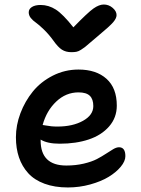

<svg xmlns="http://www.w3.org/2000/svg" viewBox="-20 -846 617 842"><path d="M435.1 -826.2Q457 -826.2 474.1 -811.5Q491.2 -796.9 491.2 -779.8Q491.2 -766.1 476.6 -748.8Q461.9 -731.4 407.2 -686Q395 -676.3 377 -660.4Q358.9 -644.5 352.5 -639.6Q346.2 -634.8 335.2 -627.7Q324.2 -620.6 314.9 -618.9Q305.7 -617.2 293 -617.2Q268.6 -617.2 251.5 -628.2Q234.4 -639.2 214.8 -667Q194.8 -694.8 172.6 -716.3Q150.4 -737.8 137 -747.1Q123.5 -756.3 114.7 -767.6Q106 -778.8 106 -792Q106 -806.6 120.1 -815.4Q134.3 -824.2 158.2 -824.2Q193.4 -824.2 224.9 -804Q256.3 -783.7 301.8 -726.1Q365.7 -792 390.4 -809.1Q415 -826.2 435.1 -826.2ZM277.8 -23.9Q219.7 -23.9 175.3 -40.3Q130.9 -56.6 103.8 -86.4Q76.7 -116.2 63.2 -155.8Q49.8 -195.3 49.8 -244.1Q49.8 -296.9 69.6 -349.4Q89.4 -401.9 124 -444.6Q158.7 -487.3 211.4 -514.2Q264.2 -541 324.2 -541Q401.9 -541 447 -500.5Q492.2 -460 492.2 -382.8Q492.2 -330.1 458.5 -291.5Q424.8 -252.9 369.1 -234.4Q313.5 -215.8 242.2 -215.8Q187.5 -215.8 158.2 -233.9V-230Q158.2 -120.1 271 -120.1Q312 -120.1 347.2 -128.4Q382.3 -136.7 404.8 -148.4Q427.2 -160.2 444.8 -171.9Q462.4 -183.6 476.6 -191.9Q490.7 -200.2 502 -200.2Q529.8 -200.2 529.8 -161.1Q529.8 -139.2 509.5 -114.7Q489.3 -90.3 456.3 -70.3Q423.3 -50.3 375.7 -37.1Q328.1 -23.9 277.8 -23.9ZM324.2 -440.9Q269 -440.9 226.6 -400.6Q184.1 -360.4 167 -297.9Q168.5 -297.9 180.9 -295.7Q193.4 -293.5 205.1 -292.2Q216.8 -291 231.9 -291Q298.8 -291 344 -316.2Q389.2 -341.3 389.2 -380.9Q389.2 -411.1 373.8 -426Q358.4 -440.9 324.2 -440.9Z"/></svg>

Font: Shantell Sans Bouncy
Style: Regular
Weight: 500
Designer: Stephen Nixon, Anya Danilova, Shantell Martin
Foundry: Arrow Type
Version: Version 1.006;[9816181b4]